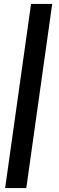

<svg xmlns="http://www.w3.org/2000/svg" viewBox="-20 -721 300 971"><path d="M6 230H113L244 -701H137Z"/></svg>

Font: Ronzino Medium
Style: Italic
Weight: 500
Italic angle: -7.99998°
Designer: Nunzio Mazzaferro
Foundry: Collletttivo
Version: Version 1.000;Glyphs 3.3 (3337)